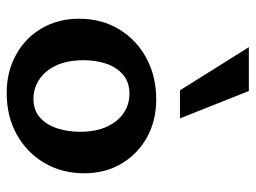

<svg xmlns="http://www.w3.org/2000/svg" viewBox="-115 -636 764 574"><g transform="rotate(90 267.0 -349.0)"><path d="M258 13Q194 13 143.5 -15Q93 -43 64.5 -92Q36 -141 36 -203Q36 -271 67.5 -323Q99 -375 153.5 -404.5Q208 -434 277 -434Q341 -434 390.5 -406.5Q440 -379 469 -330.5Q498 -282 498 -219Q498 -152 467 -99.5Q436 -47 382 -17Q328 13 258 13ZM275 -67Q310 -67 332 -87Q354 -107 364 -139Q374 -171 374 -206Q374 -254 358.5 -287Q343 -320 317.5 -337Q292 -354 260 -354Q226 -354 203.5 -335Q181 -316 170.5 -285Q160 -254 160 -217Q160 -169 175.5 -135.5Q191 -102 217.5 -84.5Q244 -67 275 -67ZM250 -505 121 -711H252L334 -505Z"/></g></svg>

Font: Ysabeau Office
Style: Bold
Weight: 700
Designer: Christian Thalmann (Catharsis Fonts)
Version: Version 2.001;gftools[0.9.30]; featfreeze: tnum,lnum,ss02